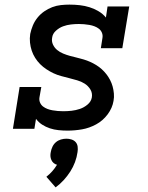

<svg xmlns="http://www.w3.org/2000/svg" viewBox="-20 -558 640 832"><path d="M272 8Q253 8 233.5 6Q214 4 196 -2Q178 -8 162.5 -18Q147 -28 136 -43L129 0H36L65 -181H159L151 -136Q149 -124 153.5 -113.5Q158 -103 166.5 -96.5Q175 -90 185.5 -86Q196 -82 207.5 -80Q219 -78 230.5 -77Q242 -76 254 -76Q272 -76 290 -78Q308 -80 326 -86Q344 -92 359.5 -105Q375 -118 378 -136Q381 -155 371.5 -170.5Q362 -186 347 -195.5Q332 -205 314.5 -210Q297 -215 279.5 -219.5Q262 -224 245 -228.5Q228 -233 212 -240.5Q196 -248 181 -258Q166 -268 154 -280Q142 -292 132.5 -307Q123 -322 117.5 -338.5Q112 -355 110 -373.5Q108 -392 111 -411Q115 -430 122.5 -448Q130 -466 142.5 -481.5Q155 -497 171.5 -508.5Q188 -520 206.5 -527Q225 -534 244 -536Q263 -538 281 -538Q304 -538 326 -535.5Q348 -533 368.5 -526.5Q389 -520 407.5 -509Q426 -498 439 -482L446 -530H540L510 -349H417L424 -394Q426 -406 421.5 -416.5Q417 -427 408.5 -433.5Q400 -440 389.5 -444Q379 -448 367.5 -450Q356 -452 344.5 -453Q333 -454 322 -454Q305 -454 287.5 -452Q270 -450 253.5 -444Q237 -438 222.5 -425Q208 -412 206 -395Q203 -379 209.5 -365Q216 -351 227.5 -341.5Q239 -332 253.5 -326Q268 -320 282.5 -316Q297 -312 312 -308.5Q327 -305 342 -300.5Q357 -296 370.5 -290Q384 -284 397 -276Q410 -268 421 -258Q432 -248 441 -236.5Q450 -225 457 -211.5Q464 -198 468 -183.5Q472 -169 473.5 -153Q475 -137 472 -121Q467 -90 446.5 -62.5Q426 -35 396.5 -19Q367 -3 335.5 2.5Q304 8 273 8Q273 8 272.5 8Q272 8 272 8ZM221 254 181 208Q195 197 206.5 184Q218 171 227 156Q219 154 212.5 148.5Q206 143 202.5 135Q199 127 198.5 118.5Q198 110 200 101Q202 89 207.5 77.5Q213 66 222.5 58Q232 50 244 46.5Q256 43 268 43Q279 43 290 46.5Q301 50 308 58Q315 66 316.5 77.5Q318 89 316 101Q313 123 305 144.5Q297 166 284.5 185.5Q272 205 256 222.5Q240 240 221 254Z"/></svg>

Font: Iosevka Curly Slab MdExObl
Style: Regular
Weight: 500
Width: 7
Italic angle: -9°
Monospace: yes
Designer: Belleve Invis
Foundry: Belleve Invis
Version: Version 11.1.0; ttfautohint (v1.8.3)